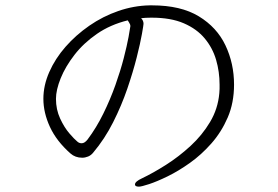

<svg xmlns="http://www.w3.org/2000/svg" viewBox="-20 -692 1040 717"><path d="M543 -626H547Q618 -626 666.5 -605Q715 -584 744.5 -548.5Q774 -513 787 -468.5Q800 -424 800 -376Q800 -368 800 -360Q800 -352 799 -344Q794 -286 764.5 -236.5Q735 -187 691.5 -147Q648 -107 600 -76.5Q552 -46 510 -26Q484 -14 484 -3Q484 5 499 5Q508 5 537 -4.5Q566 -14 606 -33.5Q646 -53 689 -83.5Q732 -114 769.5 -156.5Q807 -199 830.5 -253.5Q854 -308 854 -376Q854 -455 822 -522.5Q790 -590 722.5 -631Q655 -672 548 -672H539Q480 -671 422 -651Q364 -631 313.5 -596Q263 -561 224.5 -517Q186 -473 164 -423Q142 -373 142 -323Q142 -271 166.5 -218Q191 -165 243 -119Q261 -103 287 -103Q298 -103 309 -107.5Q320 -112 328 -122Q371 -173 402.5 -235.5Q434 -298 455.5 -361Q477 -424 490.5 -477.5Q504 -531 510 -565Q516 -599 516 -603Q516 -615 507 -624Q515 -625 524 -625.5Q533 -626 543 -626ZM457 -616Q457 -616 462 -608Q467 -600 467 -595Q466 -586 460 -553.5Q454 -521 442 -474.5Q430 -428 411 -374.5Q392 -321 366 -268Q340 -215 307 -171Q296 -157 285 -157Q275 -157 268 -164Q258 -172 239 -194Q220 -216 204.5 -249.5Q189 -283 189 -323Q189 -356 206.5 -399.5Q224 -443 258 -487Q292 -531 342 -565.5Q392 -600 457 -616Z"/></svg>

Font: Klee One
Style: Regular
Weight: 400
Designer: Fontworks Inc.
Foundry: Fontworks Inc.
Version: Version 1.100